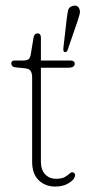

<svg xmlns="http://www.w3.org/2000/svg" viewBox="-20 -663 318 690"><path d="M70.5 -417.5 35.5 -421Q27 -422 23.8 -426.2Q20.5 -430.5 20.5 -435Q20.5 -445.5 33 -445.5H64Q76 -445.5 82.2 -450Q88.5 -454.5 90.5 -467L100.5 -528Q103 -543 115 -543Q127 -543 127 -528V-445.5H232Q248.5 -445.5 248.5 -434Q248.5 -419.5 225 -419.5H127V-82Q127 -53 142 -36.8Q157 -20.5 182 -20.5Q201 -20.5 211.8 -26.2Q222.5 -32 228.5 -38Q234.5 -44 239.5 -44Q244.5 -44 247.8 -40Q251 -36 249 -29Q247 -17.5 227.2 -5Q207.5 7.5 179 7.5Q143 7.5 119.2 -15.2Q95.5 -38 95.5 -82V-385.5Q95.5 -399.5 90.2 -407.8Q85 -416 70.5 -417.5ZM219.5 -593Q222 -613 224.5 -625Q227 -637 239 -641Q258.5 -647 265 -631.5Q269 -622.5 266 -611.5Q263 -600.5 259 -588L222.5 -482Q220 -475 213 -476Q209 -476.5 208.2 -480.5Q207.5 -484.5 207.5 -488Z"/></svg>

Font: Fraunces 72pt SuperSoft Thin
Style: Regular
Weight: 100
Version: Version 1.000;[b76b70a41]